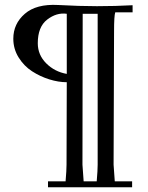

<svg xmlns="http://www.w3.org/2000/svg" viewBox="-20 -667 624 808"><path d="M538 -615H465Q460 -601 460 -535L458 26L463 96H536V121H182V96H256Q260 50 260 26L261 -321Q226 -321 187.5 -333Q149 -345 115 -367Q81 -389 58.5 -425Q36 -461 36 -504Q36 -567 84.5 -609Q133 -651 224 -646Q314 -641 388 -641Q467 -641 538 -645ZM261 -356V-609Q218 -615 178.5 -584.5Q139 -554 139 -485Q139 -436 174.5 -400.5Q210 -365 261 -356ZM391 26V-609H328L327 26L332 96H387Q391 50 391 26Z"/></svg>

Font: GFS Artemisia
Style: Regular
Weight: 400
Designer: Takis Katsoulidis and George D. Matthiopoulos
Foundry: Takis Katsoulidis and George D. Matthiopoulos
Version: Version 1.0